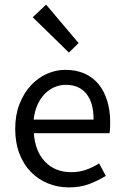

<svg xmlns="http://www.w3.org/2000/svg" viewBox="-20 -801 536 833"><path d="M279 12Q230 12 187.5 -5.5Q145 -23 113.5 -55.5Q82 -88 64 -135Q46 -182 46 -242Q46 -302 64.5 -349.5Q83 -397 113.5 -430Q144 -463 183 -480.5Q222 -498 264 -498Q310 -498 346.5 -482Q383 -466 407.5 -436Q432 -406 445 -364Q458 -322 458 -270Q458 -257 457.5 -244.5Q457 -232 455 -223H127Q132 -145 175.5 -99.5Q219 -54 289 -54Q324 -54 353.5 -64.5Q383 -75 410 -92L439 -38Q407 -18 368 -3Q329 12 279 12ZM126 -282H386Q386 -356 354.5 -394.5Q323 -433 266 -433Q240 -433 216.5 -423Q193 -413 174 -393.5Q155 -374 142.5 -346Q130 -318 126 -282ZM279 -573 122 -726 180 -781 321 -614Z"/></svg>

Font: CV Source Sans
Style: Regular
Weight: 400
Designer: Paul D. Hunt
Foundry: Adobe Systems Incorporated
Version: Version 3.001